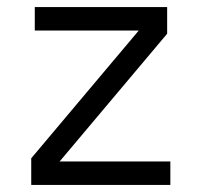

<svg xmlns="http://www.w3.org/2000/svg" viewBox="-20 -521 568 541"><path d="M68 0V-75L371 -435H78V-501H451V-426L148 -66H460V0Z"/></svg>

Font: PlemolJP
Style: Regular
Weight: 400
Monospace: yes
Version: v2.0.4; ttfautohint (v1.8.4.7-5d5b-dirty) -l 6 -r 45 -G 200 